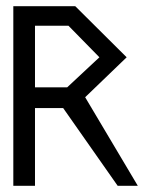

<svg xmlns="http://www.w3.org/2000/svg" viewBox="-20 -600 488 620"><path d="M93 -251H184L360 0H425L255 -286L389 -415L223 -580H23V0H93ZM301 -415 197 -318H93V-517H201Z"/></svg>

Font: Stormblade
Style: Regular
Weight: 400
Designer: Mew Too
Foundry: Cannot Into Space Fonts
Version: Version 0.77